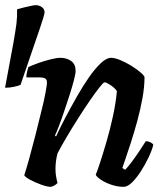

<svg xmlns="http://www.w3.org/2000/svg" viewBox="-60 -724 625 744"><path d="M-40.4 -384 -7.1 -563Q0.5 -608 3.8 -633Q7.1 -658 6.2 -688Q15.7 -691 30.4 -694.5Q45.1 -698 58.9 -701Q72.7 -704 77.4 -704Q91.7 -704 102.1 -696.5Q112.6 -689 112.6 -677Q112.6 -666 94.5 -614L19.5 -395Q10 -391 -6.7 -387.5Q-23.3 -384 -40.4 -384ZM137 0Q123 0 99.5 -8.5Q76 -17 56.5 -27.5Q37 -38 34 -45Q42 -69 53.5 -110.5Q65 -152 77.5 -201Q90 -250 101 -296Q110 -331 116 -363Q122 -395 122 -404Q122 -415 115.5 -419.5Q109 -424 93 -424H42Q42 -435 45 -446.5Q48 -458 50 -464Q64 -471 88 -479.5Q112 -488 136 -494Q160 -500 173 -500Q199 -500 216 -487.5Q233 -475 233 -449Q233 -439 226.5 -413.5Q220 -388 209.5 -355.5Q199 -323 188 -290.5Q177 -258 167.5 -233.5Q158 -209 153 -199L157 -195Q173 -230 194.5 -270.5Q216 -311 239 -351.5Q262 -392 285.5 -425.5Q309 -459 331 -479.5Q353 -500 370 -500Q385 -500 406.5 -491Q428 -482 449 -469Q470 -456 484.5 -443.5Q499 -431 500 -425Q500 -388 492 -343.5Q484 -299 471.5 -253.5Q459 -208 446.5 -169.5Q434 -131 425 -105Q416 -79 414 -73L425 -66Q435 -76 450 -96Q465 -116 480 -138.5Q495 -161 505 -177Q514 -177 523 -172.5Q532 -168 534 -163Q529 -142 516 -114.5Q503 -87 486 -60.5Q469 -34 451.5 -17Q434 0 419 0Q396 0 372 -8Q348 -16 331 -27.5Q314 -39 311 -47Q316 -58 327.5 -93Q339 -128 353 -176Q367 -224 378 -275Q389 -326 393 -371Q384 -384 368 -394.5Q352 -405 345 -405Q341 -405 325.5 -385.5Q310 -366 288 -334Q266 -302 242.5 -265Q219 -228 198 -192.5Q177 -157 163 -130Q155 -101 155 -69Q155 -43 163 -15Q153 -4 137 0Z"/></svg>

Font: Texturina 72pt 72pt Regular
Style: Bold Italic
Weight: 700
Italic angle: -11°
Designer: Guillermo Torres Carreño
Foundry: Omnibus-Type
Version: Version 1.002; ttfautohint (v1.8.3)